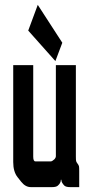

<svg xmlns="http://www.w3.org/2000/svg" viewBox="-20 -767 370 787"><path d="M106.4 0Q84 0 66.4 -22.5L51.8 -41Q34.2 -63.5 34.2 -102.5V-500H116.2V-125Q116.2 -105.5 125 -105.5H188.5Q193.4 -105.5 202.1 -113.3Q209 -120.1 209 -127V-500H291V-126Q291 -111.3 292 -106.9Q293 -102.5 297.9 -96.2Q302.7 -89.8 303.7 -85.4Q304.7 -81.1 304.7 -66.4V0H267.6Q251 0 244.1 -5.9Q231.4 -18.6 231.4 -30.3H229.5Q229.5 -16.6 216.8 -5.9Q210 0 193.4 0ZM207 -516.6 95.7 -641.6 134.8 -747.1 235.4 -591.8Z"/></svg>

Font: Vancouver Drive
Style: Bold
Weight: 700
Designer: Valery Zaveryaev
Foundry: Cyreal (www.cyreal.org)
Version: Version 1.01